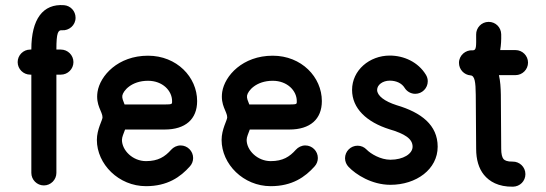

<svg xmlns="http://www.w3.org/2000/svg" viewBox="-20 -718 2126 748"><path d="M199.7 -44.4V-427.2H217.3C244.1 -427.2 266.1 -449.2 266.1 -476.1C266.1 -502.9 244.1 -524.9 217.3 -524.9H199.7V-525.9C199.7 -590.3 206.1 -601.6 221.7 -600.1C248.5 -598.1 274.4 -619.1 274.4 -648.9C274.4 -674.8 254.9 -695.8 229.5 -697.8C147.5 -704.1 102.1 -644 102.1 -525.9V-524.9H97.7C70.8 -524.9 48.8 -502.9 48.8 -476.1C48.8 -449.2 70.8 -427.2 97.7 -427.2H102.1V-44.4C102.1 -17.6 124 4.4 150.9 4.4C177.7 4.4 199.7 -17.6 199.7 -44.4Z M647 -134.8C622.6 -107.4 596.2 -90.3 548.8 -90.3C497.1 -90.3 455.1 -132.3 455.1 -172.9C455.1 -184.1 461.4 -197.3 467.3 -213.4H621.6C702.1 -213.4 748 -253.4 748 -324.2C748 -417.5 668.9 -501 556.6 -501C439.5 -501 369.6 -422.9 359.9 -359.9C352.1 -307.1 379.4 -283.7 379.4 -260.7C379.4 -250 357.4 -214.4 357.4 -172.9C357.4 -78.6 442.4 7.3 548.8 7.3C632.3 7.3 683.1 -28.3 720.2 -70.3C728 -79.1 732.4 -90.3 732.4 -102.5C732.4 -129.4 710.4 -151.4 683.6 -151.4C668.9 -151.4 655.8 -144.5 647 -134.8ZM456.5 -345.2C459.5 -363.8 491.7 -403.3 556.6 -403.3C613.3 -403.3 650.4 -364.7 650.4 -324.2C650.4 -313 652.3 -311 621.6 -311H465.3C460 -324.7 455.1 -335.4 456.5 -345.2Z M1132.8 -134.8C1108.4 -107.4 1082 -90.3 1034.7 -90.3C982.9 -90.3 940.9 -132.3 940.9 -172.9C940.9 -184.1 947.3 -197.3 953.1 -213.4H1107.4C1188 -213.4 1233.9 -253.4 1233.9 -324.2C1233.9 -417.5 1154.8 -501 1042.5 -501C925.3 -501 855.5 -422.9 845.7 -359.9C837.9 -307.1 865.2 -283.7 865.2 -260.7C865.2 -250 843.3 -214.4 843.3 -172.9C843.3 -78.6 928.2 7.3 1034.7 7.3C1118.2 7.3 1168.9 -28.3 1206.1 -70.3C1213.9 -79.1 1218.3 -90.3 1218.3 -102.5C1218.3 -129.4 1196.3 -151.4 1169.4 -151.4C1154.8 -151.4 1141.6 -144.5 1132.8 -134.8ZM942.4 -345.2C945.3 -363.8 977.5 -403.3 1042.5 -403.3C1099.1 -403.3 1136.2 -364.7 1136.2 -324.2C1136.2 -313 1138.2 -311 1107.4 -311H951.2C945.8 -324.7 940.9 -335.4 942.4 -345.2Z M1337.9 -67.9C1366.2 -38.1 1428.2 2 1501 2C1602.1 2 1685.1 -58.6 1685.1 -146.5C1685.1 -231 1621.1 -279.8 1525.4 -308.1C1478 -323.2 1449.2 -345.2 1449.2 -367.7C1449.2 -387.7 1471.2 -403.8 1498.5 -403.8C1523.9 -403.8 1545.4 -393.6 1556.2 -376C1564.5 -362.3 1580.1 -352.5 1597.7 -352.5C1624.5 -352.5 1646.5 -374.5 1646.5 -401.4C1646.5 -410.6 1644 -418.9 1639.2 -426.8C1608.9 -476.6 1553.2 -501.5 1498.5 -501.5C1419.4 -501.5 1351.6 -444.3 1351.6 -367.7C1351.6 -295.4 1408.7 -242.2 1497.1 -214.4C1556.6 -196.8 1587.4 -177.7 1587.4 -146.5C1587.4 -118.7 1550.8 -95.7 1501 -95.7C1462.4 -95.7 1423.8 -119.1 1408.2 -135.3C1398.9 -145 1386.7 -150.4 1373 -150.4C1346.2 -150.4 1324.2 -128.4 1324.2 -101.6C1324.2 -88.4 1329.6 -76.7 1337.9 -67.9Z M1988.3 -522.9H1928.7C1932.1 -543 1933.1 -563 1932.6 -584.5C1932.1 -611.8 1910.6 -632.8 1883.8 -632.8C1855 -632.8 1834.5 -608.9 1835 -583.5C1835.4 -537.1 1835.9 -522.9 1823.2 -522H1822.3H1820.8C1794.4 -523.9 1768.1 -502.9 1768.1 -473.1C1768.1 -447.3 1788.1 -426.3 1813 -424.3C1829.6 -423.3 1833 -398.4 1833.5 -348.6L1835 -138.7C1835 -95.7 1845.2 -62 1865.2 -37.1C1886.2 -11.2 1921.4 10.3 1978.5 9.3C2005.9 8.8 2026.9 -12.7 2026.9 -39.6C2026.9 -68.4 2002.9 -88.9 1977.5 -88.4C1955.6 -87.9 1945.8 -93.3 1941.4 -98.6C1936 -105.5 1932.6 -118.2 1932.6 -138.7L1931.2 -349.6C1930.7 -376.5 1929.2 -401.4 1923.8 -425.3H1988.3C2015.1 -425.3 2037.1 -447.3 2037.1 -474.1C2037.1 -501 2015.1 -522.9 1988.3 -522.9Z"/></svg>

Font: Velvelyne Book
Style: Bold
Weight: 700
Designer: Manon Van der Borght et Mariel Nils
Foundry: Velvetyne
Version: Version 1.070;Glyphs 3.3.1 (3343)